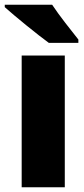

<svg xmlns="http://www.w3.org/2000/svg" viewBox="-30 -786 353 806"><path d="M189 -766H-10V-756C30 -720 129 -639 175 -606H299V-620C272 -654 217 -723 189 -766ZM242 0V-553H61V0Z"/></svg>

Font: Noto Sans Telugu SemiCondensed Black
Style: Regular
Weight: 900
Width: 4
Designer: Jelle Bosma - Monotype Design Team
Foundry: Monotype Imaging Inc.
Version: Version 2.005